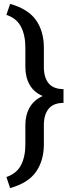

<svg xmlns="http://www.w3.org/2000/svg" viewBox="-20 -800 382 998"><path d="M32.7 177.7 13.2 120.1Q65.9 102.5 88.9 58.8Q111.8 15.1 111.8 -49.3V-149.4Q111.8 -201.7 133.8 -240.7Q155.8 -279.8 201.7 -300.8Q155.8 -320.8 133.8 -359.9Q111.8 -398.9 111.8 -452.1V-552.7Q111.8 -617.2 88.9 -661.4Q65.9 -705.6 13.2 -722.7L32.7 -779.8Q127.4 -752.9 167.7 -694.6Q208 -636.2 208 -552.7V-452.1Q208 -397 232.9 -366.9Q257.8 -336.9 310.1 -336.9V-265.1Q257.8 -265.1 232.9 -234.6Q208 -204.1 208 -149.4V-49.3Q208 33.7 167.7 92.3Q127.4 150.9 32.7 177.7Z"/></svg>

Font: Battambang
Style: Regular
Weight: 400
Designer: Danh Hong
Version: Version 8.002; ttfautohint (v1.8.3)